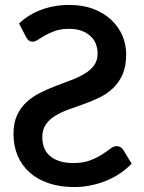

<svg xmlns="http://www.w3.org/2000/svg" viewBox="-20 -748 582 776"><path d="M57 -653Q94.5 -689 146.5 -708.5Q198.5 -728 260.5 -728Q315.5 -728 358.2 -711.5Q401 -695 430.2 -667.2Q459.5 -639.5 474.8 -603.5Q490 -567.5 490 -528.5Q490 -480.5 475.5 -447.5Q461 -414.5 437 -391.8Q413 -369 382.8 -354.2Q352.5 -339.5 320.5 -328Q288.5 -316.5 258.2 -305.8Q228 -295 204 -280.5Q180 -266 165.5 -245.5Q151 -225 151 -194Q151 -142 184.5 -115.5Q218 -89 277 -89Q316 -89 344 -99.8Q372 -110.5 391.8 -123.2Q411.5 -136 425.5 -146.8Q439.5 -157.5 451 -157.5Q459.5 -157.5 466.5 -153.5Q473.5 -149.5 478 -142.5L512 -86.5Q491.5 -65 465.5 -47.5Q439.5 -30 409.8 -17.8Q380 -5.5 347.2 1.2Q314.5 8 280 8Q221.5 8 175.8 -7.8Q130 -23.5 98.8 -51.8Q67.5 -80 51 -119.5Q34.5 -159 34.5 -207Q34.5 -251 49 -282.2Q63.5 -313.5 87.5 -335.5Q111.5 -357.5 142 -372.8Q172.5 -388 204.5 -400.2Q236.5 -412.5 267 -424Q297.5 -435.5 321.5 -449.8Q345.5 -464 360 -483.5Q374.5 -503 374.5 -531.5Q374.5 -552.5 367.2 -570.8Q360 -589 345.2 -602.5Q330.5 -616 309 -623.8Q287.5 -631.5 259 -631.5Q226.5 -631.5 203 -623.2Q179.5 -615 162.5 -605.2Q145.5 -595.5 133.5 -587.5Q121.5 -579.5 112 -579.5Q103 -579.5 97.2 -583.8Q91.5 -588 86 -597Z"/></svg>

Font: Lato SemiBold
Style: Regular
Weight: 600
Designer: Lukasz Dziedzic with Adam Twardoch and Botio Nikoltchev
Foundry: tyPoland Lukasz Dziedzic
Version: Version 2.015; 2015-08-06; http://www.latofonts.com/